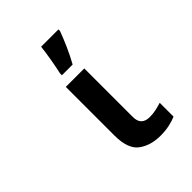

<svg xmlns="http://www.w3.org/2000/svg" viewBox="-226 -919 1051 1051"><g transform="rotate(-45 300.0 -393.5)"><path d="M331 -606Q357 -653 377.5 -700Q398 -747 412 -785V-797H278Q274 -759 265 -707.5Q256 -656 248 -621V-606ZM520 -14V-121Q498 -114 475 -109Q452 -104 427 -104Q361 -104 361 -170V-546H218V-170Q218 -65 269 -27.5Q320 10 396 10Q434 10 466 3Q498 -4 520 -14Z"/></g></svg>

Font: Noto Sans Mono UI
Style: Bold
Weight: 700
Designer: Monotype Design team
Foundry: Monotype Imaging Inc.
Version: 1.000